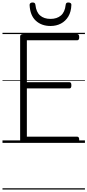

<svg xmlns="http://www.w3.org/2000/svg" viewBox="-20 -1149 703 1544"><path d="M169 0Q155 0 148.5 -5.5Q142 -11 142 -23V-856Q142 -866 149 -870.5Q156 -875 170 -875H600Q608 -875 612.5 -869.5Q617 -864 617 -850Q617 -836 612.5 -830.5Q608 -825 600 -825H196V-488H538Q546 -488 550 -482.5Q554 -477 554 -463Q554 -449 550 -443.5Q546 -438 538 -438H196V-50H600Q608 -50 612.5 -44.5Q617 -39 617 -25Q617 -11 612.5 -5.5Q608 0 600 0ZM386 -940Q314 -940 268 -982.5Q222 -1025 218 -1109Q218 -1118 224 -1123.5Q230 -1129 242 -1129Q254 -1129 259 -1124Q264 -1119 265 -1109Q271 -1052 302.5 -1024.5Q334 -997 386 -997Q438 -997 470 -1024.5Q502 -1052 508 -1109Q509 -1119 513.5 -1124Q518 -1129 529 -1129Q542 -1129 548.5 -1123.5Q555 -1118 554 -1109Q552 -1054 529.5 -1016.5Q507 -979 470 -959.5Q433 -940 386 -940ZM0 365H663V375H0ZM0 -20H663V0H0ZM0 -505H663V-500H0ZM0 -885H663V-875H0Z"/></svg>

Font: Playwrite AT Guides
Style: Regular
Weight: 400
Designer: Veronika Burian, José Scaglione
Foundry: TypeTogether
Version: Version 1.003